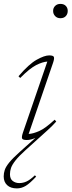

<svg xmlns="http://www.w3.org/2000/svg" viewBox="-70 -728 378 1012"><path d="M210 -670.5Q210 -686.5 220.8 -697Q231.5 -707.5 248.5 -707.5Q266.5 -707.5 276.8 -697Q287 -686.5 287 -670.5Q287 -654 276.8 -643Q266.5 -632 248.5 -632Q231.5 -632 220.8 -643Q210 -654 210 -670.5ZM179.5 -40.5 65.5 62.5Q29.5 95 11.8 117.5Q-6 140 -11.8 156.8Q-17.5 173.5 -17.5 190Q-17.5 215 -2.8 226Q12 237 31.5 237Q51.5 237 70 228.5Q88.5 220 114 196L120.5 203Q88 238 65.8 251.5Q43.5 265 19 265Q-14 265 -32.2 248Q-50.5 231 -50.5 202Q-50.5 185 -45 168Q-39.5 151 -21 128.2Q-2.5 105.5 35.5 71.5L116.5 -1Q92 10 71.5 10Q49 10 46.2 1.2Q43.5 -7.5 51 -29.5L179.5 -403.5Q155 -402 121.2 -385.2Q87.5 -368.5 36.5 -317L27.5 -326Q82.5 -390.5 123.5 -413.2Q164.5 -436 189 -436Q211.5 -436 214.2 -427.2Q217 -418.5 209.5 -396.5L81 -22Q104 -23 136.5 -37.2Q169 -51.5 218 -97L226.5 -87.5Q204 -62 179.5 -40.5Z"/></svg>

Font: Newsreader Text ExtraLight
Style: Italic
Weight: 275
Italic angle: -17°
Designer: Hugues Gentile
Foundry: Production Type
Version: Version 1.001